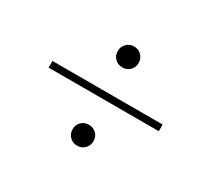

<svg xmlns="http://www.w3.org/2000/svg" viewBox="-131 -942 1263 1147"><g transform="rotate(30 500.0 -368.0)"><path d="M428 -638Q428 -668 448.5 -689Q469 -710 500 -710Q531 -710 551.5 -689Q572 -668 572 -638Q572 -607 551.5 -586.5Q531 -566 500 -566Q469 -566 448.5 -586.5Q428 -607 428 -638ZM880 -345H120V-391H880ZM428 -98Q428 -129 448.5 -149.5Q469 -170 500 -170Q531 -170 551.5 -149.5Q572 -129 572 -98Q572 -68 551.5 -47Q531 -26 500 -26Q469 -26 448.5 -47Q428 -68 428 -98Z"/></g></svg>

Font: Noto Serif KR ExtraLight SemiBold
Style: Regular
Weight: 600
Version: Version 2.002-H1;hotconv 1.1.0;makeotfexe 2.6.0